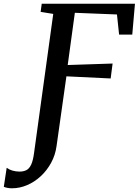

<svg xmlns="http://www.w3.org/2000/svg" viewBox="-128 -763 747 1035"><path d="M-63.5 252Q-77 252 -89.2 249.5Q-101.5 247 -107.5 244L-92 141.5Q-79.5 151 -61.2 156.5Q-43 162 -22.5 162Q-1 162 14.5 154Q30 146 40.2 124Q50.5 102 56 58.5L159 -688L91 -699L97 -743H599.5L585 -576.5H514L502.5 -685L275.5 -694L237 -412.5L479 -420.5L468.5 -340L230 -351.5L177 23.5Q170.5 72.5 147.8 114.2Q125 156 91.5 187Q58 218 18 235Q-22 252 -63.5 252Z"/></svg>

Font: Merriweather 24pt Medium
Style: Italic
Weight: 500
Italic angle: -7.8°
Version: Version 2.101